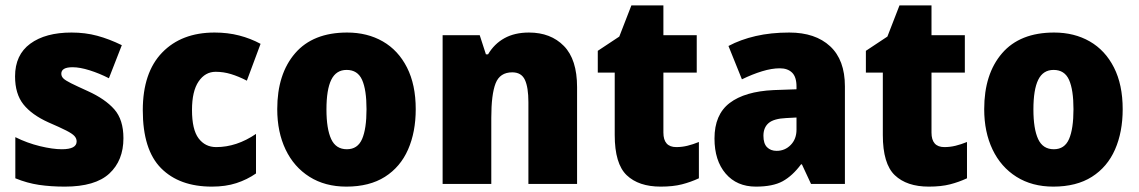

<svg xmlns="http://www.w3.org/2000/svg" viewBox="-20 -684 4235 714"><path d="M439 -170Q439 -87 386.5 -38.5Q334 10 221 10Q169 10 125 3.5Q81 -3 37 -21V-174Q81 -152 128.5 -140.5Q176 -129 210 -129Q265 -129 265 -158Q265 -169 257 -178Q249 -187 226.5 -198.5Q204 -210 160 -229Q98 -257 67 -296Q36 -335 36 -400Q36 -480 92.5 -521.5Q149 -563 246 -563Q297 -563 341.5 -551Q386 -539 433 -516L385 -393Q350 -411 313.5 -422.5Q277 -434 250 -434Q208 -434 208 -410Q208 -400 215.5 -392.5Q223 -385 244 -374.5Q265 -364 307 -345Q371 -316 405 -277.5Q439 -239 439 -170Z M768 10Q647 10 579 -58.5Q511 -127 511 -274Q511 -414 583 -488.5Q655 -563 778 -563Q827 -563 869.5 -552Q912 -541 949 -521L898 -384Q867 -400 839 -408.5Q811 -417 782 -417Q743 -417 718.5 -381Q694 -345 694 -275Q694 -202 718.5 -169.5Q743 -137 784 -137Q860 -137 932 -186V-39Q899 -16 859 -3Q819 10 768 10Z M1526 -278Q1526 -193 1497.5 -128Q1469 -63 1411.5 -26.5Q1354 10 1268 10Q1189 10 1131 -26.5Q1073 -63 1042 -128Q1011 -193 1011 -278Q1011 -409 1077.5 -486Q1144 -563 1271 -563Q1346 -563 1403.5 -530Q1461 -497 1493.5 -433Q1526 -369 1526 -278ZM1194 -277Q1194 -205 1211.5 -167Q1229 -129 1270 -129Q1310 -129 1326.5 -167Q1343 -205 1343 -278Q1343 -350 1326.5 -387Q1310 -424 1269 -424Q1230 -424 1212 -387.5Q1194 -351 1194 -277Z M1947 -563Q2028 -563 2077 -513Q2126 -463 2126 -360V0H1945V-304Q1945 -359 1932 -387Q1919 -415 1885 -415Q1839 -415 1823 -374Q1807 -333 1807 -246V0H1626V-553H1764L1787 -482H1795Q1818 -521 1856 -542Q1894 -563 1947 -563Z M2495 -137Q2516 -137 2536.5 -142Q2557 -147 2579 -156V-21Q2549 -7 2516 1.5Q2483 10 2437 10Q2355 10 2310.5 -32.5Q2266 -75 2266 -182V-414H2203V-495L2283 -548L2328 -664H2447V-553H2571V-414H2447V-191Q2447 -137 2495 -137Z M2915 -563Q3012 -563 3067 -512Q3122 -461 3122 -363V0H2996L2962 -73H2959Q2927 -30 2890.5 -10Q2854 10 2791 10Q2720 10 2678.5 -38.5Q2637 -87 2637 -169Q2637 -258 2693.5 -301Q2750 -344 2857 -349L2942 -352V-362Q2942 -398 2925.5 -414Q2909 -430 2880 -430Q2850 -430 2814 -419Q2778 -408 2739 -389L2689 -513Q2734 -537 2790.5 -550Q2847 -563 2915 -563ZM2904 -245Q2858 -243 2838.5 -226.5Q2819 -210 2819 -179Q2819 -150 2832.5 -136.5Q2846 -123 2868 -123Q2899 -123 2920.5 -145Q2942 -167 2942 -202V-247Z M3492 -137Q3513 -137 3533.5 -142Q3554 -147 3576 -156V-21Q3546 -7 3513 1.5Q3480 10 3434 10Q3352 10 3307.5 -32.5Q3263 -75 3263 -182V-414H3200V-495L3280 -548L3325 -664H3444V-553H3568V-414H3444V-191Q3444 -137 3492 -137Z M4155 -278Q4155 -193 4126.5 -128Q4098 -63 4040.5 -26.5Q3983 10 3897 10Q3818 10 3760 -26.5Q3702 -63 3671 -128Q3640 -193 3640 -278Q3640 -409 3706.5 -486Q3773 -563 3900 -563Q3975 -563 4032.5 -530Q4090 -497 4122.5 -433Q4155 -369 4155 -278ZM3823 -277Q3823 -205 3840.5 -167Q3858 -129 3899 -129Q3939 -129 3955.5 -167Q3972 -205 3972 -278Q3972 -350 3955.5 -387Q3939 -424 3898 -424Q3859 -424 3841 -387.5Q3823 -351 3823 -277Z"/></svg>

Font: Noto Sans Malayalam SemiCondensed Black
Style: Regular
Weight: 900
Width: 4
Designer: Jelle Bosma - Monotype Design Team
Foundry: Monotype Imaging Inc.
Version: Version 2.104; ttfautohint (v1.8.4.7-5d5b)